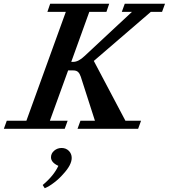

<svg xmlns="http://www.w3.org/2000/svg" viewBox="-77 -683 894 1018"><path d="M-56.6 0 -41 -43H63L272 -620.1H174.3L189 -663.1H502L487.3 -620.1H396.5L300.8 -355H311.5Q338.9 -355 371.1 -385.7L622.6 -620.1H568.8L584.5 -663.1H797.9L782.2 -620.1H722.7L420.4 -359.9L587.9 -43H670.9L655.3 0H334L349.6 -43H426.3L351.1 -276.9Q345.7 -293 336.9 -301.3Q328.1 -309.6 311.5 -309.6H284.2L187.5 -43H281.7L266.1 0ZM160.2 314.9 149.4 297.9Q208.5 248.5 232.4 196.3Q193.4 178.7 193.4 150.9Q193.4 130.4 210.2 116Q227.1 101.6 249.5 101.6Q272.9 101.6 288.1 116.9Q303.2 132.3 303.2 154.3Q303.2 191.4 258.3 239.7Q238.3 263.2 210.4 284.7Q182.6 306.2 160.2 314.9Z"/></svg>

Font: Elstob 6pt SemiBold
Style: Italic
Weight: 600
Italic angle: -20°
Designer: Peter S. Baker
Version: Version 1.015